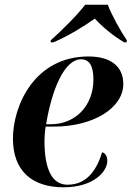

<svg xmlns="http://www.w3.org/2000/svg" viewBox="-20 -786 559 816"><path d="M196 -615 195 -606H207C268 -632 339 -675 383 -707C413 -674 457 -636 508 -606H518L519 -615C494 -651 454 -723 438 -766H342C306 -719 243 -657 196 -615ZM250 10C378 10 436 -57 436 -102C436 -124 427 -135 414 -139C389 -57 345 -1 267 -1C204 -1 169 -61 169 -188C169 -203 171 -232 174 -248H210C378 -248 504 -328 504 -429C504 -505 449 -546 356 -546C126 -546 35 -336 35 -197C35 -57 119 10 250 10ZM196 -258H176C200 -404 253 -534 325 -534C358 -534 377 -509 377 -448C377 -337 301 -258 196 -258Z"/></svg>

Font: Noto Serif Display SemiBold
Style: Italic
Weight: 600
Italic angle: -12°
Designer: Monotype Design Team
Foundry: Monotype Imaging Inc.
Version: Version 2.009